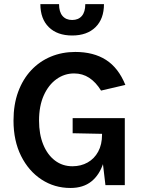

<svg xmlns="http://www.w3.org/2000/svg" viewBox="-20 -920 717 954"><path d="M330 14Q250.4 14 186.4 -28Q122.3 -69.9 84.7 -145.2Q47.1 -220.5 47.1 -320.9Q47.1 -400.5 70.2 -463.5Q93.4 -526.6 135 -571Q176.6 -615.3 232.5 -638.6Q288.5 -661.9 354 -661.9Q444.9 -661.9 506.7 -622.4Q568.5 -582.9 602.9 -498.1L482.1 -469.9Q456.6 -511.4 423.4 -533.3Q390.1 -555.1 348.1 -555.1Q300.2 -555.1 260.6 -526.7Q221 -498.4 197.5 -446Q174 -393.6 174 -320.9Q174 -253 194.8 -201.9Q215.6 -150.8 253 -122.4Q290.4 -93.9 339.9 -93.9Q382 -93.9 415.3 -112.6Q448.7 -131.3 467.8 -166.4Q487 -201.6 487 -251H513Q513 -170 493.7 -110.5Q474.5 -51 434.1 -18.5Q393.6 14 330 14ZM503.9 0 487 -143.1V-255L341 -258V-333H600.1V0ZM338.6 -743.6Q264.8 -743.6 222.7 -784.9Q180.6 -826.3 180.6 -899.6H273.4Q273.4 -860.7 290.7 -840.7Q308 -820.7 338.5 -820.7Q369.4 -820.7 386.6 -840.7Q403.8 -860.7 403.8 -899.6H496.6Q496.6 -826.3 454.5 -784.9Q412.3 -743.6 338.6 -743.6Z"/></svg>

Font: Karla
Style: Regular
Weight: 400
Designer: Jonathan Pinhorn
Version: Version 2.004;gftools[0.9.33]